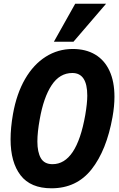

<svg xmlns="http://www.w3.org/2000/svg" viewBox="-20 -999 640 1035"><path d="M37 -248Q37 -310.5 50 -384.5Q69.5 -494 115 -572.8Q160.5 -651.5 226.5 -693.2Q292.5 -735 372 -735Q442.5 -735 493 -705Q543.5 -675 570.2 -617.2Q597 -559.5 597 -477Q597 -426.5 586.5 -368Q554.5 -189 473.8 -86.5Q393 16 257.5 16Q145 16 91 -54Q37 -124 37 -248ZM439.5 -378.5Q450.5 -443 450.5 -483.5Q450.5 -605.5 370 -605.5Q302 -605.5 258.5 -540Q215 -474.5 194 -355Q181.5 -286 181.5 -236Q181.5 -179 200.2 -146.5Q219 -114 263 -114Q393 -114 439.5 -378.5ZM270.5 -774 385.5 -979H552L376 -774Z"/></svg>

Font: JuliaMono ExtraBoldItalic
Style: Regular
Weight: 800
Italic angle: -9°
Monospace: yes
Designer: cormullion
Foundry: corm
Version: Version 0.049; ttfautohint (v1.8.4)